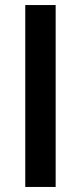

<svg xmlns="http://www.w3.org/2000/svg" viewBox="-20 -740 320 760"><path d="M200.3 0H80V-720H200.3Z"/></svg>

Font: Manrope Variable Light
Style: Regular
Weight: 200
Designer: Mikhail Sharanda
Foundry: Mikhail Sharanda
Version: Version 4.505